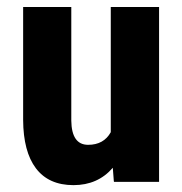

<svg xmlns="http://www.w3.org/2000/svg" viewBox="-20 -522 523 551"><path d="M306.6 -2.9 303.7 -40.5Q260.7 9.3 190.9 9.3Q119.6 9.3 83 -39.1Q46.9 -86.9 46.4 -177.7V-498.5V-502H49.8H181.2H184.6V-498.5V-175.8Q185.5 -106.4 232.9 -106.4Q277.8 -106.4 297.9 -142.6V-498.5V-502H301.3H433.6H436.5V-498.5V-3.4V0H433.6H310.1H307.1Z"/></svg>

Font: MAUL Condensed Bold
Style: Condensed Bold
Weight: 700
Designer: MAUL
Version: Version 1.0; 2020; ttfautohint (v1.8.3)